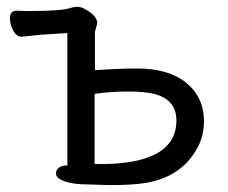

<svg xmlns="http://www.w3.org/2000/svg" viewBox="-20 -516 663 558"><path d="M270 -39.1Q492.7 -39.1 492.7 -166Q492.7 -225.1 431.6 -242.2Q403.8 -250 353 -250Q299.8 -250 254.9 -243.2V-40ZM298.8 22 235.8 20Q192.9 20 167.7 11Q142.6 2 142.6 -12.2Q142.6 -22 151.1 -28.6Q159.7 -35.2 172.9 -35.2H175.8V-419.9L97.7 -415L43 -409.2Q27.8 -409.2 18.3 -427.5Q8.8 -445.8 8.8 -462.9Q8.8 -484.9 28.8 -484.9L59.6 -483.9Q162.6 -483.9 185.5 -493.2Q194.8 -496.1 205.6 -496.1Q216.8 -496.1 230 -487.8Q262.7 -469.2 262.7 -448.2L255.9 -423.8V-312Q322.8 -316.9 378.9 -316.9Q470.7 -316.9 521.7 -274.9Q572.8 -232.9 572.8 -163.1Q572.8 -118.2 550.8 -81.1Q505.9 -2.9 406.7 15.1Q366.7 22 298.8 22Z"/></svg>

Font: LXGW WenKai GB Screen
Style: Regular
Weight: 400
Designer: LXGW / Fontworks Inc.
Foundry: LXGW / Fontworks Inc.
Version: Version 1.321;February 19, 2024;FontCreator 14.0.0.2901 64-b